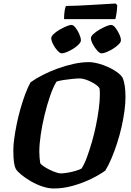

<svg xmlns="http://www.w3.org/2000/svg" viewBox="-20 -1074 744 1094"><path d="M287 0Q255 0 220 -12Q185 -24 154.5 -42Q124 -60 101.5 -78.5Q79 -97 71 -110Q63 -125 59.5 -150Q56 -175 56 -219Q56 -246 61 -283.5Q66 -321 75 -365.5Q84 -410 96.5 -454Q109 -498 123.5 -537Q138 -576 154 -605Q183 -626 223 -646.5Q263 -667 308.5 -683.5Q354 -700 399.5 -710Q445 -720 486 -720Q510 -720 538.5 -712.5Q567 -705 595 -692.5Q623 -680 645.5 -664Q668 -648 678 -632Q687 -612 691 -584Q695 -556 695 -521Q695 -484 689 -440Q683 -396 672.5 -350Q662 -304 647.5 -259Q633 -214 616 -173.5Q599 -133 580 -102Q549 -79 500 -55Q451 -31 395.5 -15.5Q340 0 287 0ZM326 -86Q342 -86 365.5 -90Q389 -94 411 -100.5Q433 -107 445 -114Q461 -139 475.5 -178.5Q490 -218 503.5 -264.5Q517 -311 527 -360Q537 -409 543 -454.5Q549 -500 549 -535Q549 -547 548.5 -556Q548 -565 547 -571Q543 -579 530.5 -588.5Q518 -598 500.5 -607Q483 -616 465.5 -621.5Q448 -627 436 -627Q418 -627 393.5 -624.5Q369 -622 344.5 -618.5Q320 -615 302 -609Q283 -578 265.5 -527.5Q248 -477 234 -419Q220 -361 212 -306Q204 -251 204 -209Q204 -192 205.5 -175.5Q207 -159 209 -145Q213 -137 228.5 -126.5Q244 -116 262.5 -107Q281 -98 298.5 -92Q316 -86 326 -86ZM559 -770Q548 -770 534 -785.5Q520 -801 509 -822Q498 -843 498 -857Q498 -867 512 -880Q526 -893 545.5 -904.5Q565 -916 584 -924Q603 -932 613 -932Q625 -932 637.5 -916Q650 -900 659.5 -879.5Q669 -859 669 -844Q669 -834 656 -821Q643 -808 624.5 -796.5Q606 -785 588 -777.5Q570 -770 559 -770ZM332 -770Q322 -770 307.5 -785.5Q293 -801 282.5 -822Q272 -843 272 -857Q272 -867 285.5 -880Q299 -893 319 -904.5Q339 -916 358 -924Q377 -932 387 -932Q398 -932 410.5 -916Q423 -900 432 -879Q441 -858 441 -844Q441 -834 428.5 -821Q416 -808 397.5 -796.5Q379 -785 361 -777.5Q343 -770 332 -770ZM345 -965Q345 -994 348.5 -1014Q352 -1034 356 -1040Q386 -1040 427 -1042Q468 -1044 510 -1046.5Q552 -1049 586 -1051Q620 -1053 638 -1054L648 -1045Q647 -1018 643.5 -995.5Q640 -973 637 -965Z"/></svg>

Font: Texturina 12pt ExtraBold
Style: Italic
Weight: 800
Italic angle: -11°
Designer: Guillermo Torres Carreño
Foundry: Omnibus-Type
Version: Version 1.002